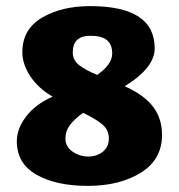

<svg xmlns="http://www.w3.org/2000/svg" viewBox="-20 -597 584 628"><path d="M510 -156Q510 -75 440.5 -32Q371 11 267 11Q164 11 99.5 -25.5Q35 -62 35 -135Q35 -176 65.5 -216Q96 -256 152 -281Q104 -309 78.5 -348.5Q53 -388 53 -426Q53 -501 117 -539Q181 -577 275 -577Q486 -577 486 -439Q486 -375 388 -315Q452 -286 481 -247.5Q510 -209 510 -156ZM218 -425Q218 -400 239.5 -383.5Q261 -367 298 -352Q347 -386 347 -422Q347 -452 329.5 -466Q312 -480 276 -480Q247 -480 232.5 -466.5Q218 -453 218 -425ZM336 -144Q336 -171 316.5 -188.5Q297 -206 252 -228Q225 -209 209.5 -189Q194 -169 194 -144Q194 -117 217.5 -101Q241 -85 269 -85Q296 -85 316 -100.5Q336 -116 336 -144Z"/></svg>

Font: Lalezar
Style: Regular
Weight: 400
Designer: Borna Izadpanah
Foundry: Borna Izadpanah
Version: Version 1.003